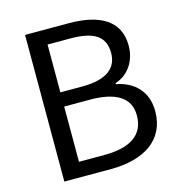

<svg xmlns="http://www.w3.org/2000/svg" viewBox="-108 -830 873 927"><g transform="rotate(-15 328.5 -366.5)"><path d="M100 0H334C498 0 612 -71 612 -215C612 -315 550 -373 462 -390V-395C531 -417 570 -481 570 -554C570 -683 467 -733 318 -733H100ZM193 -421V-660H306C420 -660 479 -628 479 -542C479 -468 428 -421 302 -421ZM193 -74V-350H321C449 -350 521 -309 521 -218C521 -119 447 -74 321 -74Z"/></g></svg>

Font: Source Han Sans KR Regular
Style: Regular
Weight: 400
Designer: Ryoko NISHIZUKA (kana & ideographs); Paul D. Hunt (Latin, Greek & Cyrillic); Wenlong ZHANG (bopomofo); Sandoll Communica
Foundry: Adobe Systems Incorporated
Version: Version 1.004;PS 1.004;hotconv 1.0.82;makeotf.lib2.5.63406